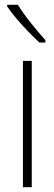

<svg xmlns="http://www.w3.org/2000/svg" viewBox="-20 -784 228 804"><path d="M113 0H76V-529H113ZM55 -764Q78 -727 109.5 -687.5Q141 -648 170 -616V-606H145Q124 -625 98.5 -651.5Q73 -678 49.5 -705.5Q26 -733 10 -757V-764Z"/></svg>

Font: Noto Sans Lao Condensed ExtraLight
Style: Regular
Weight: 200
Width: 3
Designer: Monotype Design Team
Foundry: Monotype Imaging Inc.
Version: Version 2.003; ttfautohint (v1.8.4.7-5d5b)